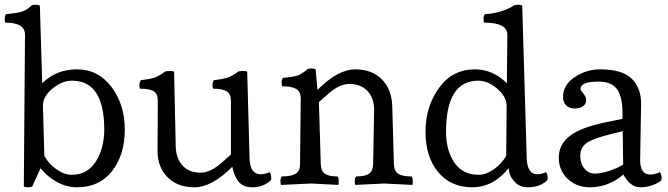

<svg xmlns="http://www.w3.org/2000/svg" viewBox="-27 -784 2830 814"><path d="M415 -235Q415 -442 278 -442Q236 -442 195 -408Q154 -374 155 -334L161 -123Q179 -90 212 -66.5Q245 -43 277 -43Q344 -43 379.5 -99.5Q415 -156 415 -235ZM110 6Q106 10 91.5 10Q77 10 74 6L79 -637Q79 -688 -4 -688Q-7 -691 -7 -704.5Q-7 -718 -1 -724Q37 -727 61.5 -733.5Q86 -740 106 -760Q110 -764 123 -764Q136 -764 142 -760L152 -431Q211 -490 300 -490Q389 -490 445.5 -415.5Q502 -341 502 -234.5Q502 -128 448.5 -59Q395 10 299 10Q255 10 213.5 -13Q172 -36 145 -71Z M958 -77Q871 10 798 10Q725 10 682.5 -33.5Q640 -77 641 -146L642 -357Q642 -386 625 -397Q608 -408 567 -408Q564 -411 564 -423Q564 -435 570 -444Q606 -448 626.5 -454.5Q647 -461 672 -480Q676 -483 692 -483Q708 -483 711 -480L718 -164Q719 -113 746.5 -82.5Q774 -52 823 -52Q859 -52 898 -82Q911 -92 929.5 -109Q948 -126 952 -129V-357Q952 -385 934.5 -396.5Q917 -408 877 -408Q874 -411 874 -424.5Q874 -438 880 -444Q916 -448 936.5 -454.5Q957 -461 982 -480Q986 -483 1002 -483Q1018 -483 1021 -480L1031 -113Q1033 -45 1078 -45Q1094 -45 1116 -54Q1123 -45 1123 -27Q1123 -16 1098 -3Q1073 10 1045.5 10Q1018 10 1002.5 1Q987 -8 979 -21Q963 -47 958 -77Z M1319 -403Q1406 -490 1478.5 -490Q1551 -490 1592.5 -447Q1634 -404 1636 -334L1643 -87Q1644 -59 1661 -47.5Q1678 -36 1718 -36Q1723 -31 1723 -16.5Q1723 -2 1721 0L1602 -6L1480 0Q1477 -3 1477 -16.5Q1477 -30 1483 -36Q1521 -36 1537.5 -47.5Q1554 -59 1555 -87L1559 -316Q1560 -366 1532 -397Q1504 -428 1454 -428Q1418 -428 1379 -398Q1366 -388 1347.5 -371Q1329 -354 1325 -351L1333 -87Q1334 -59 1350 -47.5Q1366 -36 1404 -36Q1409 -31 1409 -16.5Q1409 -2 1407 0L1292 -6L1165 0Q1162 -3 1162 -16.5Q1162 -30 1168 -36Q1208 -36 1226.5 -47.5Q1245 -59 1245 -87L1248 -367Q1248 -395 1229.5 -406.5Q1211 -418 1170 -418Q1167 -421 1167 -434.5Q1167 -448 1173 -454Q1177 -454 1192 -456Q1207 -458 1211 -458.5Q1215 -459 1226.5 -461.5Q1238 -464 1244 -468Q1264 -479 1271.5 -486.5Q1279 -494 1292 -494Q1305 -494 1311 -490Z M1864 -225Q1864 -147 1899 -95Q1934 -43 2002 -43Q2034 -43 2067.5 -67Q2101 -91 2119 -123L2121 -334Q2121 -374 2081 -408Q2041 -442 2001 -442Q1864 -442 1864 -225ZM2133 -50 2129 -71Q2065 10 1974.5 10Q1884 10 1830.5 -54.5Q1777 -119 1777 -225.5Q1777 -332 1834 -411Q1891 -490 1986 -490Q2063 -490 2122 -431L2124 -637Q2124 -688 2026 -688Q2023 -691 2023 -704.5Q2023 -718 2029 -724Q2098 -728 2151 -760Q2155 -764 2168 -764Q2181 -764 2187 -760L2206 -115Q2208 -45 2251 -45Q2267 -45 2288 -54Q2295 -45 2295 -27Q2295 -16 2270 -3Q2245 10 2211.5 10Q2178 10 2158 -10Q2138 -30 2133 -50Z M2543 -266 2612 -280V-305Q2612 -375 2588.5 -406.5Q2565 -438 2510 -438Q2434 -438 2434 -407Q2434 -401 2446 -387.5Q2458 -374 2458 -358.5Q2458 -343 2444.5 -333.5Q2431 -324 2409 -324Q2387 -324 2373.5 -337Q2360 -350 2360 -373Q2360 -424 2409.5 -457Q2459 -490 2517 -490Q2611 -490 2651 -450.5Q2691 -411 2691 -345Q2691 -343 2687 -108Q2686 -44 2730 -44Q2748 -44 2771 -54Q2778 -42 2778 -31.5Q2778 -21 2776 -19Q2766 -9 2741 0.5Q2716 10 2688 10Q2645 10 2616 -44Q2553 10 2473 10Q2418 10 2380 -25.5Q2342 -61 2342 -116Q2342 -171 2388.5 -207.5Q2435 -244 2543 -266ZM2615 -86 2613 -228 2561 -215Q2484 -196 2458.5 -176.5Q2433 -157 2433 -123.5Q2433 -90 2451 -69Q2469 -48 2495 -48Q2521 -48 2555.5 -59.5Q2590 -71 2615 -86Z"/></svg>

Font: Esteban
Style: Regular
Weight: 400
Designer: Angelica Diaz Rivera
Foundry: Angelica Diaz Rivera
Version: Version 1.002